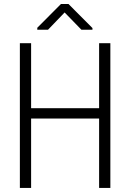

<svg xmlns="http://www.w3.org/2000/svg" viewBox="-20 -923 640 943"><path d="M522 0H466.8V-340.8H132.8V0H77.6V-710.9H132.8V-391.6H466.8V-710.9H522ZM434.1 -785.2V-776.9H379.9L297.4 -861.8L215.8 -776.9H163.1V-786.6L279.3 -903.3H316.4Z"/></svg>

Font: Roboto Mono Light
Style: Regular
Weight: 300
Designer: Google
Version: Version 2.000985; 2015; ttfautohint (v1.3)